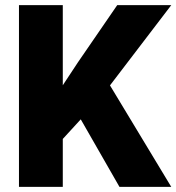

<svg xmlns="http://www.w3.org/2000/svg" viewBox="-20 -731 690 751"><path d="M447.3 0 295.9 -264.2 225.6 -187.5V0H54.2V-710.9H225.6V-397.5L285.2 -487.8L438.5 -710.9H649.9L410.2 -397L649.9 0Z"/></svg>

Font: Vazirmatn RD UI FD Black
Style: Regular
Weight: 900
Designer: Saber Rastikerdar
Foundry: Saber Rastikerdar
Version: Version 33.003